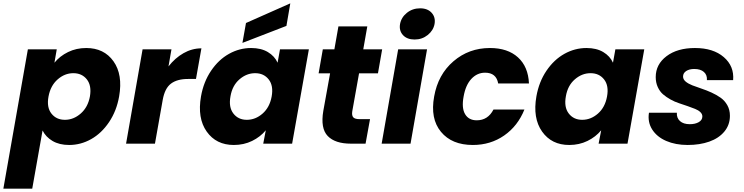

<svg xmlns="http://www.w3.org/2000/svg" viewBox="-56 -850 4403 1136"><path d="M266.1 -479Q297.9 -518.1 346.7 -542Q395.5 -565.9 454.1 -565.9Q559.6 -565.9 615.5 -487.3Q671.4 -408.7 648.9 -279.8Q633.8 -193.8 589.4 -127.7Q544.9 -61.5 483.4 -26.9Q421.9 7.8 353 7.8Q294.9 7.8 254.6 -16.1Q214.4 -40 195.8 -78.1L134.8 266.1H-36.1L108.9 -558.1H279.8ZM476.1 -279.8Q486.8 -343.8 457.8 -380.4Q428.7 -417 377.9 -417Q326.7 -417 284.7 -379.9Q242.7 -342.8 231 -278.8Q219.2 -214.8 248.3 -178Q277.3 -141.1 328.1 -141.1Q379.4 -141.1 421.9 -178.5Q464.4 -215.8 476.1 -279.8Z M906.7 -258.8 860.8 0H689.9L787.6 -558.1H958.5L940.9 -457Q979.5 -506.8 1029.8 -535.4Q1080.1 -564 1135.7 -564L1103.5 -382.8H1056.6Q992.2 -382.8 955.6 -355.2Q918.9 -327.6 906.7 -258.8Z M1133.3 -279.8Q1148.4 -365.7 1192.9 -431.4Q1237.3 -497.1 1299.1 -531.5Q1360.8 -565.9 1429.7 -565.9Q1488.8 -565.9 1528.8 -542Q1568.8 -518.1 1586.4 -479L1600.6 -558.1H1771.5L1672.4 0H1501.5L1516.6 -79.1Q1484.4 -40 1435.5 -16.1Q1386.7 7.8 1327.6 7.8Q1223.1 7.8 1167 -71.5Q1110.8 -150.9 1133.3 -279.8ZM1453.6 -417Q1402.8 -417 1360.6 -380.4Q1318.4 -343.8 1307.6 -279.8Q1295.9 -215.8 1324.7 -178.5Q1353.5 -141.1 1404.3 -141.1Q1455.6 -141.1 1497.6 -178Q1539.6 -214.8 1551.3 -278.8Q1563 -342.8 1533.9 -379.9Q1504.9 -417 1453.6 -417ZM1399.4 -713.9 1661.6 -830.1 1638.7 -696.8 1378.4 -596.2Z M1856.9 -193.8 1897 -416H1829.1L1854 -558.1H1922.4L1946.3 -693.8H2117.2L2093.3 -558.1H2205.1L2180.2 -416H2068.4L2028.3 -191.9Q2024.4 -166.5 2034.2 -155.8Q2043.9 -145 2072.3 -145H2133.3L2106.9 0H2020Q1926.8 0 1883.1 -45.2Q1839.4 -90.3 1856.9 -193.8Z M2202.1 0 2299.8 -558.1H2470.7L2373 0ZM2397 -616.2Q2352.1 -616.2 2328.1 -642.6Q2304.2 -668.9 2311 -708Q2318.4 -747.6 2351.6 -774.2Q2384.8 -800.8 2429.7 -800.8Q2474.1 -800.8 2498 -774.2Q2522 -747.6 2515.1 -708Q2507.8 -669.4 2474.6 -642.8Q2441.4 -616.2 2397 -616.2Z M2512.7 -278.8Q2535.6 -409.2 2627 -487.5Q2718.3 -565.9 2842.8 -565.9Q2947.8 -565.9 3008.5 -510.7Q3069.3 -455.6 3073.7 -356H2891.6Q2880.4 -419.9 2814 -419.9Q2767.1 -419.9 2732.9 -383.3Q2698.7 -346.7 2687 -278.8Q2674.3 -210.9 2695.8 -174.6Q2717.3 -138.2 2764.6 -138.2Q2831.1 -138.2 2863.8 -202.1H3046.9Q3007.8 -104.5 2927 -48.3Q2846.2 7.8 2741.7 7.8Q2617.2 7.8 2553 -70.1Q2488.8 -147.9 2512.7 -278.8Z M3117.7 -279.8Q3132.8 -365.7 3177.2 -431.4Q3221.7 -497.1 3283.4 -531.5Q3345.2 -565.9 3414.1 -565.9Q3473.1 -565.9 3513.2 -542Q3553.2 -518.1 3570.8 -479L3585 -558.1H3755.9L3656.7 0H3485.8L3501 -79.1Q3468.8 -40 3419.9 -16.1Q3371.1 7.8 3312 7.8Q3207.5 7.8 3151.4 -71.5Q3095.2 -150.9 3117.7 -279.8ZM3438 -417Q3387.2 -417 3345 -380.4Q3302.7 -343.8 3292 -279.8Q3280.3 -215.8 3309.1 -178.5Q3337.9 -141.1 3388.7 -141.1Q3439.9 -141.1 3481.9 -178Q3523.9 -214.8 3535.6 -278.8Q3547.4 -342.8 3518.3 -379.9Q3489.3 -417 3438 -417Z M4262.7 -165Q4262.7 -111.3 4230 -71.8Q4197.3 -32.2 4140.9 -12.2Q4084.5 7.8 4012.7 7.8Q3940.9 7.8 3885.7 -16.1Q3830.6 -40 3802.7 -84Q3774.9 -127.9 3783.7 -183.1H3948.7Q3946.8 -151.9 3967.3 -133.5Q3987.8 -115.2 4025.4 -115.2Q4057.1 -115.2 4078.4 -127.4Q4099.6 -139.6 4099.6 -161.1Q4099.6 -175.3 4087.6 -186.8Q4075.7 -198.2 4056.4 -205.8Q4037.1 -213.4 4012.2 -222.2Q3987.3 -231 3961.7 -239.3Q3936 -247.6 3911.1 -261.5Q3886.2 -275.4 3866.9 -292Q3847.7 -308.6 3835.7 -335Q3823.7 -361.3 3823.7 -394Q3823.7 -469.2 3887.7 -517.6Q3951.7 -565.9 4055.7 -565.9Q4164.1 -565.9 4226.3 -512.2Q4288.6 -458.5 4281.7 -376H4126.5Q4128.9 -406.2 4108.9 -424.1Q4088.9 -441.9 4051.8 -441.9Q4022.5 -441.9 4003.9 -429.7Q3985.4 -417.5 3985.4 -397Q3985.4 -380.4 4000.7 -367.4Q4016.1 -354.5 4040.5 -345Q4064.9 -335.4 4094.5 -325.7Q4124 -315.9 4153.6 -302.5Q4183.1 -289.1 4207.5 -272Q4231.9 -254.9 4247.3 -227.5Q4262.7 -200.2 4262.7 -165Z"/></svg>

Font: Poppins
Style: Bold Italic
Weight: 700
Italic angle: -10°
Designer: Ninad Kale (Devanagari), Jonny Pinhorn (Latin)
Foundry: Indian Type Foundry
Version: Version 3.200;PS 1.000;hotconv 16.6.54;makeotf.lib2.5.65590